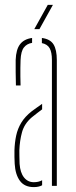

<svg xmlns="http://www.w3.org/2000/svg" viewBox="-20 -759 310 784"><path d="M40 -90Q39.5 -105 39 -118Q38.5 -131 39 -145Q40 -177 46 -205.2Q52 -233.5 67 -258.2Q82 -283 110 -305Q120 -312 130.5 -319.8Q141 -327.5 152 -335V-312.5Q143 -306 132.8 -298Q122.5 -290 110 -280Q79.5 -254 70 -219.5Q60.5 -185 59 -145Q59 -137 59.2 -121.5Q59.5 -106 60 -90Q62.5 -54 78 -34.5Q93.5 -15 118 -15Q138 -15 152 -23V-2.5Q138.5 5 118 5Q80 5 61.2 -20.8Q42.5 -46.5 40 -90ZM45 -410Q44.5 -437 44 -464.8Q43.5 -492.5 44 -514Q45.5 -557 61.8 -578.2Q78 -599.5 111 -604V-584Q89.5 -580.5 77.5 -565Q65.5 -549.5 64 -514Q63.5 -499.5 63.2 -482.2Q63 -465 63.2 -446.5Q63.5 -428 64 -410ZM192 0V-514Q192 -545.5 182.8 -562Q173.5 -578.5 151 -583V-604Q185 -599.5 198.5 -577.8Q212 -556 212 -514V0ZM120 -640 175 -739H196L141 -640Z"/></svg>

Font: Big Shoulders Stencil Display SC Thin
Style: Regular
Weight: 100
Designer: Patric King
Foundry: XO Type Co
Version: Version 2.001